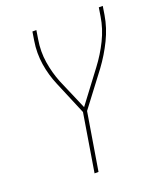

<svg xmlns="http://www.w3.org/2000/svg" viewBox="-136 -824 772 913"><g transform="rotate(-20 250.0 -367.5)"><path d="M184 0 232 -293 161 -462Q150 -488 142 -515.5Q134 -543 129.5 -572Q125 -601 125 -631Q125 -661 130 -691L137 -735H157L150 -691Q140 -632 149 -575.5Q158 -519 178 -469L245 -313L364 -471Q402 -521 429.5 -577Q457 -633 466 -691L473 -735H493L486 -691Q476 -630 447.5 -571.5Q419 -513 380 -460L252 -291L204 0Z"/></g></svg>

Font: Iosevka Curly Thin
Style: Italic
Weight: 100
Italic angle: -9°
Monospace: yes
Designer: Belleve Invis
Foundry: Belleve Invis
Version: Version 22.1.2; ttfautohint (v1.8.4)